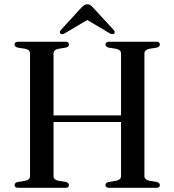

<svg xmlns="http://www.w3.org/2000/svg" viewBox="-20 -900 836 920"><path d="M175.5 -347H600.5V-315.5H175.5ZM236.5 -56.5Q236.5 -47.5 242.2 -42Q248 -36.5 259 -34L296 -28Q310.5 -24 310.5 -13Q310.5 -7 306.2 -3.5Q302 0 293 0H67.5Q58.5 0 54.2 -3.5Q50 -7 50 -13Q50 -24 64.5 -28L102 -34Q113 -36.5 118.5 -42Q124 -47.5 124 -56.5V-643.5Q124 -652.5 118.5 -658Q113 -663.5 102 -666L64.5 -672Q50 -676 50 -687Q50 -693 54.2 -696.5Q58.5 -700 67.5 -700H293Q302 -700 306.2 -696.5Q310.5 -693 310.5 -687Q310.5 -676 296 -672L259 -666Q248 -663.5 242.2 -658Q236.5 -652.5 236.5 -643.5ZM672 -56.5Q672 -47.5 677.8 -42Q683.5 -36.5 694.5 -34L732 -28Q746 -24 746 -13Q746 -7 742 -3.5Q738 0 728.5 0H503.5Q494.5 0 490 -3.5Q485.5 -7 485.5 -13Q485.5 -24 500 -28L537.5 -34Q548.5 -36.5 554.2 -42Q560 -47.5 560 -56.5V-643.5Q560 -652.5 554.2 -658Q548.5 -663.5 537.5 -666L500 -672Q485.5 -676 485.5 -687Q485.5 -693 490 -696.5Q494.5 -700 503.5 -700H728.5Q738 -700 742 -696.5Q746 -693 746 -687Q746 -676 732 -672L694.5 -666Q683.5 -663.5 677.8 -658Q672 -652.5 672 -643.5ZM418 -816H378.5L505.5 -740.5Q519 -733 526.5 -738.5Q529.5 -741 529.8 -745.8Q530 -750.5 525 -756L427.5 -862Q420 -870 413.8 -874.8Q407.5 -879.5 398.5 -879.5Q389.5 -879.5 383 -874.8Q376.5 -870 368.5 -862L271.5 -756Q266 -750.5 266.5 -745.8Q267 -741 270 -738.5Q277.5 -733 290.5 -740.5Z"/></svg>

Font: Fraunces 60pt
Style: Regular
Weight: 400
Version: Version 1.000;[b76b70a41]